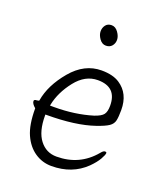

<svg xmlns="http://www.w3.org/2000/svg" viewBox="-131 -783 763 886"><g transform="rotate(20 250.0 -340.0)"><path d="M225 13Q180 13 143 -12Q106 -37 85 -84Q64 -131 64 -210V-212Q45 -228 45 -241Q45 -249 59 -249L69 -251L70 -254Q83 -331 146 -406Q209 -481 293 -481Q349 -481 382 -459Q440 -421 440 -340Q440 -307 436 -288.5Q432 -270 414.5 -258Q397 -246 356 -232Q266 -201 123 -201H118V-196Q118 -118 149.5 -77Q181 -36 232 -36Q345 -36 416 -121Q427 -135 435 -135Q443 -135 443 -130Q443 -121 430.5 -99Q418 -77 392 -51Q326 13 225 13ZM239 -613.5Q226 -632 226 -649.5Q226 -667 236 -680Q246 -693 265 -693Q284 -693 297.5 -674Q311 -655 311 -637.5Q311 -620 300.5 -607.5Q290 -595 271 -595Q252 -595 239 -613.5ZM331 -273Q364 -284 374.5 -298Q385 -312 385 -341Q385 -433 292 -433Q230 -433 184 -374.5Q138 -316 125 -253L124 -247H145Q246 -247 331 -273Z"/></g></svg>

Font: Moon Stars Kai HW Light
Style: Regular
Weight: 300
Designer: GuiWonder
Version: Version 1.101